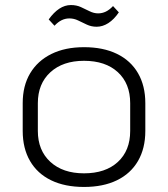

<svg xmlns="http://www.w3.org/2000/svg" viewBox="-20 -734 666 761"><path d="M313 7Q237 7 182.5 -19.5Q128 -46 99 -96Q70 -146 70 -215V-325Q70 -394 99.5 -443.5Q129 -493 183.5 -520Q238 -547 313 -547Q389 -547 443.5 -520.5Q498 -494 527 -444Q556 -394 556 -325V-215Q556 -146 527 -96Q498 -46 443.5 -19.5Q389 7 313 7ZM313 -47Q398 -47 447 -92Q496 -137 496 -215V-325Q496 -403 447 -448Q398 -493 313 -493Q229 -493 179.5 -447.5Q130 -402 130 -325V-215Q130 -138 179.5 -92.5Q229 -47 313 -47ZM173 -657Q193 -685 215 -699.5Q237 -714 261 -714Q283 -714 300.5 -706Q318 -698 335 -689.5Q352 -681 369 -681Q385 -681 399.5 -688Q414 -695 428 -710L451 -685Q432 -657 409.5 -642.5Q387 -628 363 -628Q342 -628 324 -636.5Q306 -645 289.5 -653Q273 -661 255 -661Q239 -661 224.5 -654Q210 -647 196 -632Z"/></svg>

Font: Pathway Extreme 8pt Thin
Style: Regular
Weight: 100
Version: Version 1.001;gftools[0.9.26]